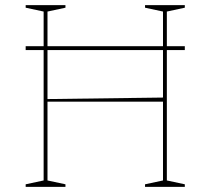

<svg xmlns="http://www.w3.org/2000/svg" viewBox="-20 -728 820 748"><path d="M80 -548H700V-533H80ZM700 -708V-698L630 -683V-25L700 -10V0H545V-10L615 -25V-683L545 -698V-708ZM235 -708V-698L165 -683V-25L235 -10V0H80V-10L150 -25V-683L80 -698V-708ZM620 -348V-332H159V-342Z"/></svg>

Font: Kalnia Thin
Style: Regular
Weight: 250
Designer: Frida Medrano
Foundry: Frida Medrano
Version: Version 1.105